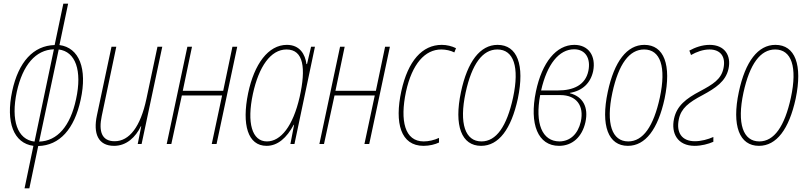

<svg xmlns="http://www.w3.org/2000/svg" viewBox="-20 -780 4379 1040"><path d="M113 240H139L187 11C303 8 383 -81 417 -240C454 -408 409 -522 302 -536L349 -760H323L276 -536C161 -533 80 -445 46 -286C10 -118 54 -4 161 10ZM71 -283C103 -428 173 -510 272 -513L167 -13C74 -24 38 -128 71 -283ZM392 -243C361 -97 291 -16 192 -13L298 -512C389 -501 426 -398 392 -243Z M598 10C666 10 715 -38 743 -96H745L726 0H747L859 -527H833L773 -244C741 -94 681 -15 601 -15C530 -15 514 -70 531 -151L610 -527H584L505 -155C484 -57 511 10 598 10Z M883 0H908L965 -263H1183L1127 0H1153L1265 -527H1239L1189 -288H970L1020 -527H995Z M1424 10C1484 10 1533 -33 1571 -104H1573L1553 0H1575L1686 -527H1665L1643 -433H1640C1633 -486 1604 -537 1534 -537C1433 -537 1357 -433 1324 -275C1289 -105 1322 10 1424 10ZM1426 -14C1345 -14 1316 -114 1350 -272C1382 -419 1446 -512 1532 -512C1625 -512 1638 -410 1603 -254C1567 -97 1501 -14 1426 -14Z M1710 0H1735L1792 -263H2010L1954 0H1980L2092 -527H2066L2016 -288H1797L1847 -527H1822Z M2274 10C2307 10 2337 2 2358 -8V-33C2332 -21 2302 -14 2275 -14C2172 -14 2146 -126 2179 -283C2212 -434 2282 -512 2370 -512C2395 -512 2422 -506 2441 -496L2450 -519C2428 -530 2400 -537 2373 -537C2267 -537 2190 -450 2154 -287C2116 -113 2151 10 2274 10Z M2586 10C2681 10 2749 -80 2785 -246C2823 -429 2782 -537 2675 -537C2581 -537 2512 -447 2477 -282C2438 -99 2480 10 2586 10ZM2588 -14C2500 -14 2466 -110 2502 -278C2536 -434 2594 -512 2674 -512C2762 -512 2795 -418 2759 -251C2725 -95 2668 -14 2588 -14Z M3008 10C3080 10 3133 -38 3151 -118C3169 -200 3137 -257 3067 -275V-277C3135 -288 3179 -330 3193 -395C3209 -477 3168 -537 3091 -537C2993 -537 2916 -442 2883 -285C2846 -107 2894 10 3008 10ZM3090 -513C3151 -513 3181 -464 3167 -396C3151 -319 3086 -290 3001 -290H2911C2943 -432 3008 -513 3090 -513ZM3011 -14C2916 -14 2877 -112 2906 -265H3015C3102 -265 3145 -208 3126 -121C3110 -53 3068 -15 3011 -14Z M3381 10C3476 10 3544 -80 3580 -246C3618 -429 3577 -537 3470 -537C3376 -537 3307 -447 3272 -282C3233 -99 3275 10 3381 10ZM3383 -14C3295 -14 3261 -110 3297 -278C3331 -434 3389 -512 3469 -512C3557 -512 3590 -418 3554 -251C3520 -95 3463 -14 3383 -14Z M3743 10C3779 10 3817 0 3844 -12V-38C3815 -25 3778 -15 3744 -15C3672 -15 3642 -63 3657 -134C3669 -193 3710 -225 3786 -265C3856 -303 3911 -339 3926 -407C3942 -480 3905 -537 3824 -537C3783 -537 3745 -523 3714 -506L3723 -482C3753 -499 3788 -512 3823 -512C3882 -512 3912 -474 3899 -411C3887 -350 3841 -323 3772 -286C3696 -246 3646 -207 3631 -137C3614 -58 3650 10 3743 10Z M4091 10C4186 10 4254 -80 4290 -246C4328 -429 4287 -537 4180 -537C4086 -537 4017 -447 3982 -282C3943 -99 3985 10 4091 10ZM4093 -14C4005 -14 3971 -110 4007 -278C4041 -434 4099 -512 4179 -512C4267 -512 4300 -418 4264 -251C4230 -95 4173 -14 4093 -14Z"/></svg>

Font: Noto Sans Condensed Thin
Style: Italic
Weight: 100
Width: 3
Italic angle: -12°
Designer: Monotype Design Team
Foundry: Monotype Imaging Inc.
Version: Version 2.013